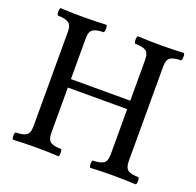

<svg xmlns="http://www.w3.org/2000/svg" viewBox="-119 -791 935 918"><g transform="rotate(20 348.5 -331.5)"><path d="M40 3Q36 3 34.5 -6Q33 -15 34.5 -24.5Q36 -34 40 -34Q74 -34 91.5 -44.5Q109 -55 109 -91V-572Q109 -607 91 -617.5Q73 -628 39 -628Q35 -628 33.5 -637.5Q32 -647 33.5 -656.5Q35 -666 39 -666Q96 -663 154 -663Q212 -663 269 -666Q274 -666 275 -656.5Q276 -647 274.5 -637.5Q273 -628 269 -628Q235 -628 217.5 -617.5Q200 -607 200 -572V-364H502V-572Q502 -607 484.5 -617.5Q467 -628 432 -628Q428 -628 426.5 -637.5Q425 -647 426.5 -656.5Q428 -666 432 -666Q491 -663 548 -663Q606 -663 663 -666Q668 -666 669 -656.5Q670 -647 668.5 -637.5Q667 -628 663 -628Q628 -628 611 -617.5Q594 -607 594 -572V-91Q594 -55 611 -44.5Q628 -34 661 -34Q666 -34 667.5 -24.5Q669 -15 667.5 -6Q666 3 661 3Q606 0 548 0Q490 0 433 3Q429 3 427.5 -6Q426 -15 427.5 -24.5Q429 -34 433 -34Q467 -34 484.5 -44.5Q502 -55 502 -91V-321H200V-91Q200 -55 217 -44.5Q234 -34 269 -34Q273 -34 274 -24.5Q275 -15 274 -6Q273 3 269 3Q211 0 154 0Q98 0 40 3Z"/></g></svg>

Font: Junicode Two Beta Condensed Medium
Style: Regular
Weight: 500
Width: 3
Designer: Peter S. Baker
Foundry: Briery Creek Software
Version: Version 1.053; ttfautohint (v1.8.4)